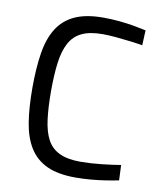

<svg xmlns="http://www.w3.org/2000/svg" viewBox="-81 -767 706 842"><g transform="rotate(10 272.0 -346.0)"><path d="M312 10Q234 10 184.5 -13Q135 -36 107 -81Q79 -126 68.5 -192Q58 -258 58 -344Q58 -432 68.5 -499Q79 -566 107 -611Q135 -656 184.5 -679Q234 -702 312 -702Q348 -702 383.5 -698.5Q419 -695 450 -689.5Q481 -684 503 -679L500 -612Q478 -616 446 -620Q414 -624 381 -627Q348 -630 321 -630Q264 -630 228.5 -613Q193 -596 174 -560.5Q155 -525 148 -471.5Q141 -418 141 -344Q141 -272 148 -218.5Q155 -165 173.5 -130.5Q192 -96 228 -79Q264 -62 322 -62Q364 -62 414.5 -67.5Q465 -73 500 -79L503 -11Q479 -6 447 -1Q415 4 380 7Q345 10 312 10Z"/></g></svg>

Font: Cairo
Style: Regular
Weight: 400
Designer: Mohamed Gaber, Accademia di Belle Arti di Urbino
Foundry: Kief Type Foundry, Accademia di Belle Arti di Urbino
Version: Version 3.120